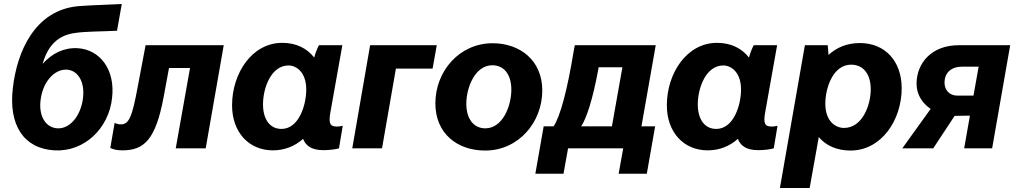

<svg xmlns="http://www.w3.org/2000/svg" viewBox="-20 -748 5124 968"><path d="M254 10C405 19 529 -101 545 -254C562 -397 484 -498 372 -505C303 -509 242 -479 195 -426C220 -516 271 -571 360 -582C415 -590 493 -589 570 -593L594 -728C521 -724 440 -722 376 -717C156 -698 66 -488 45 -306C22 -118 99 1 254 10ZM270 -101C211 -104 176 -161 184 -238C193 -330 250 -399 316 -397C371 -394 407 -339 399 -259C391 -173 338 -98 270 -101Z M596 10C704 10 764 -39 805 -259L832 -405H938L866 0H1017L1108 -520H714L675 -314C646 -156 630 -121 589 -121C578 -121 565 -124 558 -129L536 -2C554 6 571 10 596 10Z M1610 9C1638 9 1666 6 1689 0L1708 -114C1698 -111 1688 -110 1677 -110C1643 -110 1636 -128 1646 -183L1706 -520H1588C1579 -503 1570 -480 1564 -458C1528 -504 1474 -532 1403 -532C1250 -532 1150 -378 1150 -217C1150 -82 1234 10 1356 10C1417 10 1468 -12 1508 -48C1522 -11 1554 9 1610 9ZM1435 -418C1473 -418 1524 -385 1524 -297C1524 -216 1486 -98 1399 -98C1341 -98 1306 -146 1306 -222C1306 -303 1346 -418 1435 -418Z M1756 0H1906L1976 -402H2161L2182 -520H1846Z M2426 11C2594 11 2714 -131 2714 -292C2714 -445 2600 -530 2464 -530C2295 -530 2175 -388 2175 -227C2175 -76 2284 11 2426 11ZM2427 -101C2367 -101 2331 -150 2331 -225C2331 -305 2374 -419 2462 -419C2523 -419 2558 -370 2558 -296C2558 -213 2514 -101 2427 -101Z M2679 128H2821L2844 0H3122L3099 128H3241L3283 -111H3214L3286 -520H2878L2873 -494C2841 -298 2805 -161 2771 -111H2721ZM2910 -111C2937 -151 2968 -246 2996 -396L2998 -409H3118L3065 -111Z M3802 9C3830 9 3858 6 3881 0L3900 -114C3890 -111 3880 -110 3869 -110C3835 -110 3828 -128 3838 -183L3898 -520H3780C3771 -503 3762 -480 3756 -458C3720 -504 3666 -532 3595 -532C3442 -532 3342 -378 3342 -217C3342 -82 3426 10 3548 10C3609 10 3660 -12 3700 -48C3714 -11 3746 9 3802 9ZM3627 -418C3665 -418 3716 -385 3716 -297C3716 -216 3678 -98 3591 -98C3533 -98 3498 -146 3498 -222C3498 -303 3538 -418 3627 -418Z M3912 200H4062L4108 -57C4144 -14 4199 11 4268 11C4424 11 4526 -143 4526 -303C4526 -439 4443 -531 4315 -531C4250 -531 4197 -508 4157 -471C4156 -490 4154 -509 4153 -520H4038ZM4235 -103C4193 -103 4141 -136 4141 -225C4141 -305 4180 -422 4271 -422C4333 -422 4370 -374 4370 -298C4370 -218 4328 -103 4235 -103Z M4841 0H4982L5073 -520H4813C4676 -520 4601 -429 4601 -326C4601 -272 4629 -228 4672 -199L4529 0H4685L4793 -164H4801L4870 -165ZM4742 -331C4742 -382 4776 -412 4832 -412H4914L4888 -266H4806C4767 -266 4742 -294 4742 -331Z"/></svg>

Font: Fixel Text 20240404
Style: Bold Italic
Weight: 700
Width: 4
Italic angle: -10°
Designer: AlfaBravo + MacPaw
Foundry: Kyrylo Tkachov, Marchela Mozhyna, Serhii Makarenko, Maria Weinstein, Zakhar Kryvoshyya
Version: Version 1.211;Glyphs 3.2 (3225)